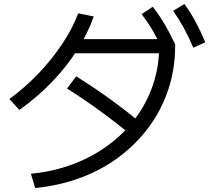

<svg xmlns="http://www.w3.org/2000/svg" viewBox="-20 -875 1040 949"><path d="M132.6 -16.4Q243.6 -26.7 340.5 -63.4Q437.3 -100 515.8 -158Q594.3 -216 650.4 -291.9Q706.6 -367.7 736.8 -457.8Q766.9 -548 766.9 -648.3L800.3 -611.6H326.7V-681.7H829L845.7 -656V-648Q845.7 -536 812.8 -435.7Q780 -335.3 718.7 -251Q657.3 -166.7 572.2 -102Q487 -37.3 381.2 2.5Q275.3 42.3 154 54.3ZM26.3 -385.7Q103.6 -442 169.8 -511.3Q236 -580.7 287 -657Q338 -733.3 366.6 -809L443.4 -793.7Q413 -707.7 360.2 -625.3Q307.4 -543 235.4 -468.5Q163.4 -394 75.7 -331.6ZM653 -187Q568 -258 483.3 -320.3Q398.6 -382.6 311.3 -437.6L356.7 -497.7Q450.7 -439 536.4 -376.3Q622 -313.7 700.4 -247ZM786.3 -625.3Q759.6 -681.6 734.8 -724Q709.9 -766.3 679.9 -805L735 -841.7Q768.3 -798.7 794.7 -753.8Q821 -709 845.7 -656ZM935.6 -639.3Q911.3 -695.6 887.4 -739Q863.6 -782.3 835.6 -821.6L891.7 -855Q923.3 -811.3 947.7 -765.5Q972 -719.7 995 -666Z"/></svg>

Font: M PLUS 1 Thin
Style: Regular
Weight: 100
Designer: Coji Morishita
Foundry: UNDERFOREST DESIGN
Version: Version 1.001